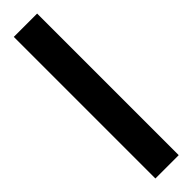

<svg xmlns="http://www.w3.org/2000/svg" viewBox="6 -75 398 398"><g transform="rotate(45 205.5 124.0)"><path d="M413.1 158.2H-2V89.8H413.1Z"/></g></svg>

Font: OpenSansHebrew-Bold
Style: Bold
Weight: 700
Foundry: Ascender Corporation, Yanek Iontef
Version: Version 2.001;PS 002.001;hotconv 1.0.70;makeotf.lib2.5.58329